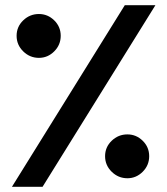

<svg xmlns="http://www.w3.org/2000/svg" viewBox="-20 -720 645 740"><path d="M26 0 461 -700H579L144 0ZM471 -33Q436 -33 410.5 -58Q385 -83 385 -118Q385 -153 410.5 -177.5Q436 -202 471 -202Q505 -202 530 -177.5Q555 -153 555 -118Q555 -83 530 -58Q505 -33 471 -33ZM130 -497Q95 -497 69.5 -522Q44 -547 44 -582Q44 -617 69.5 -641.5Q95 -666 130 -666Q164 -666 189 -641.5Q214 -617 214 -582Q214 -547 189 -522Q164 -497 130 -497Z"/></svg>

Font: Fustat ExtraBold
Style: Regular
Weight: 800
Designer: Mohamed Gaber, Khaled Hosny, Laura Garcia Mut
Foundry: Kief Type Foundry, Alif Type Foundry, Hard Type Foundry
Version: Version 1.007